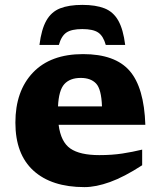

<svg xmlns="http://www.w3.org/2000/svg" viewBox="-20 -753 656 786"><path d="M320 -531.5Q451 -531.5 510.5 -463.2Q570 -395 575 -242H220Q229 -172 268 -145Q307 -118 386.5 -118Q438.5 -118 480.8 -124.5Q523 -131 562 -140.5V-76.5Q488 -28.5 430.2 -7.8Q372.5 13 326 13Q191.5 13 117.2 -54.2Q43 -121.5 43 -251Q43 -380.5 115 -456Q187 -531.5 320 -531.5ZM310.5 -434Q266.5 -434 243.5 -408.8Q220.5 -383.5 217.5 -317.5H397.5Q395 -388.5 373.2 -411.2Q351.5 -434 310.5 -434ZM317 -634Q273 -634 252 -619.8Q231 -605.5 221 -569H141.5Q149.5 -633 169.8 -668.8Q190 -704.5 226 -718.8Q262 -733 317 -733Q372 -733 408 -718.8Q444 -704.5 464.2 -668.8Q484.5 -633 492.5 -569H413Q403 -605.5 382 -619.8Q361 -634 317 -634Z"/></svg>

Font: Newsreader 6pt
Style: Bold
Weight: 700
Designer: Hugues Gentile
Foundry: Production Type
Version: Version 1.003; ttfautohint (v1.8.3)